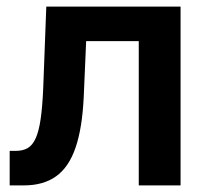

<svg xmlns="http://www.w3.org/2000/svg" viewBox="-20 -561 631 581"><path d="M9.3 0V-104.5H28.3Q49.3 -104.5 64 -113Q78.6 -121.6 88.1 -142.8Q97.7 -164.1 103 -200.9Q108.4 -237.8 110.8 -294.9L120.1 -541H526.4V0H399.9V-436.5H240.7L233.4 -268.1Q229 -173.8 208.7 -114.5Q188.5 -55.2 149.9 -27.6Q111.3 0 52.7 0Z"/></svg>

Font: Inter 17pt SemiBold
Style: Regular
Weight: 600
Version: Version 4.001;git-66647c0bb